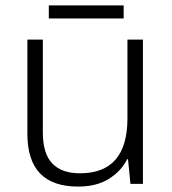

<svg xmlns="http://www.w3.org/2000/svg" viewBox="-20 -678 636 708"><path d="M507 -532V0H461L452 -91H449Q427 -47 381.5 -18.5Q336 10 268 10Q81 10 81 -184V-532H138V-189Q138 -112 172.5 -75.5Q207 -39 275 -39Q450 -39 450 -242V-532ZM436 -658V-610H160V-658Z"/></svg>

Font: Noto Sans Lao Looped Light
Style: Regular
Weight: 300
Designer: Mark Frömberg, Ben Mitchell
Foundry: The Fontpad Ltd
Version: Version 1.002; ttfautohint (v1.8.4.7-5d5b)